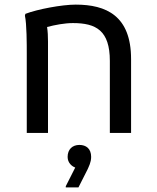

<svg xmlns="http://www.w3.org/2000/svg" viewBox="-20 -576 680 832"><path d="M308 -556C248 -556 142 -536 90 -516L88 -508C96 -472 96 -384 96 -344V0H188V-396C188 -418 187 -440 184 -459C218 -468 260 -476 296 -476C396 -476 456 -444 456 -312V0H548V-320C548 -508 440 -556 308 -556ZM324 52C294 52 273 71 273 104C273 130 292 145 306 150L265 231V236H320L359 159C364 147 375 128 375 104C375 68 353 52 324 52Z"/></svg>

Font: Kufam Arabic Latin Roman Normal
Style: Regular
Weight: 400
Designer: Wael Morcos & Artur Schmal
Version: Version 1.200;PS 001.200;hotconv 1.0.88;makeotf.lib2.5.64775